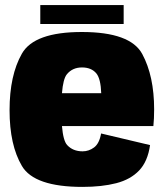

<svg xmlns="http://www.w3.org/2000/svg" viewBox="-20 -727 647 753"><path d="M303.5 6Q114.5 6 66 -76Q17.5 -158 17.5 -294.8Q17.5 -431.5 65.8 -516.5Q114 -601.5 301 -601.5Q491.5 -601.5 538 -515Q584.5 -428.5 584.5 -298Q584.5 -261 581.5 -232.5H223Q228 -174.5 243.5 -158Q266 -133.5 304 -133.5Q328.5 -133.5 349 -148.8Q369.5 -164 376.5 -203.5L568.5 -158Q559.5 -94 525.8 -58.5Q492 -23 435.8 -8.5Q379.5 6 303.5 6ZM223 -361.5H377Q375 -418 358 -439Q338.5 -462.5 301.5 -462.5Q264.5 -462.5 242.5 -436Q227.5 -418 223 -361.5ZM138 -633V-707H465V-633Z"/></svg>

Font: Anybody Black
Style: Regular
Weight: 900
Designer: Tyler Finck
Foundry: Etcetera Type Company
Version: Version 1.010; ttfautohint (v1.8.3) -l 8 -r 50 -G 200 -x 14 